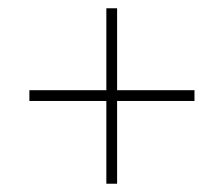

<svg xmlns="http://www.w3.org/2000/svg" viewBox="-20 -553 540 464"><path d="M237 -309H51V-335H237V-533H263V-335H450V-309H263V-109H237Z"/></svg>

Font: Noto Sans Gurmukhi UI SemiCondensed Thin
Style: Regular
Weight: 100
Width: 4
Designer: Jelle Bosma - Monotype Design Team
Foundry: Monotype Imaging Inc.
Version: Version 2.004; ttfautohint (v1.8.4.7-5d5b)